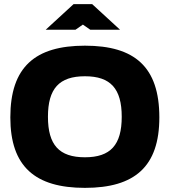

<svg xmlns="http://www.w3.org/2000/svg" viewBox="-20 -900 821 929"><path d="M391 9C150 9 30 -94 30 -332C30 -576 150 -679 391 -679C632 -679 751 -576 751 -332C751 -94 632 9 391 9ZM201 -756H345L381 -781L417 -756H561L426 -880H336ZM212 -335C212 -199 266 -139 391 -139C515 -139 569 -199 569 -335C569 -471 515 -531 391 -531C266 -531 212 -471 212 -335Z"/></svg>

Font: LT Wave Black
Style: Regular
Weight: 900
Designer: Daniel Lyons
Version: Version 2.5 (Glyphs App)